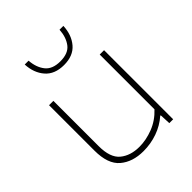

<svg xmlns="http://www.w3.org/2000/svg" viewBox="-222 -923 1061 1061"><g transform="rotate(-45 308.5 -392.5)"><path d="M279 9Q194.5 9 141.8 -35.5Q89 -80 89 -185V-540H123V-186Q123 -96 166.8 -60Q210.5 -24 280 -24Q332.5 -24 387.5 -45.2Q442.5 -66.5 485 -112V-540H519V0H489L486 -64H482Q441 -28 388.5 -9.5Q336 9 279 9ZM305 -638Q232.5 -638 194.2 -682.2Q156 -726.5 153 -794H183Q187 -738.5 215 -702.8Q243 -667 305 -667Q367.5 -667 394.5 -702.8Q421.5 -738.5 425 -794H455Q452 -726 414.5 -682Q377 -638 305 -638Z"/></g></svg>

Font: Encode Sans Expanded Thin
Style: Regular
Weight: 100
Width: 7
Designer: Multiple Designers
Foundry: Impallari Type
Version: Version 3.000; ttfautohint (v1.8.3) -l 8 -r 50 -G 200 -x 14 